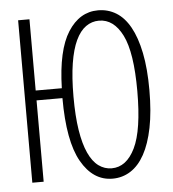

<svg xmlns="http://www.w3.org/2000/svg" viewBox="-50 -718 701 776"><g transform="rotate(-5 300.0 -329.5)"><path d="M376 12Q297 12 249.5 -71.5Q202 -155 202 -330H97V0H51V-659H97V-370H203Q207 -524 254 -597.5Q301 -671 376 -671Q416 -671 449 -651Q482 -631 505.5 -589Q529 -547 542 -483Q555 -419 555 -332Q555 -244 542 -179.5Q529 -115 505.5 -72.5Q482 -30 449 -9Q416 12 376 12ZM376 -30Q436 -30 471 -102Q506 -174 506 -332Q506 -489 471 -559Q436 -629 376 -629Q347 -629 323 -612Q299 -595 282 -559Q265 -523 256 -466.5Q247 -410 247 -332Q247 -253 256 -196Q265 -139 282 -102Q299 -65 323 -47.5Q347 -30 376 -30Z"/></g></svg>

Font: Source Code Pro Light
Style: Regular
Weight: 300
Monospace: yes
Designer: Paul D. Hunt, Teo Tuominen
Foundry: Adobe Systems Incorporated
Version: Version 2.030;PS 1.000;hotconv 16.6.51;makeotf.lib2.5.65220